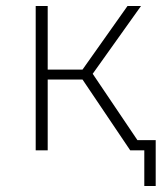

<svg xmlns="http://www.w3.org/2000/svg" viewBox="-20 -501 539 640"><path d="M99 0V-481H139V-269H255L405 -481H450L289 -255L438 -34H499V119H461V0H414L255 -236H139V0Z"/></svg>

Font: Cantarell Light
Style: Regular
Weight: 300
Designer: Dave Crossland, Nikolaus Waxweiler, Florian Fecher, Jacques Le Bailly, Eben Sorkin, Alexei Vanyashin, Alexios Zavras, Em
Version: Version 0.303